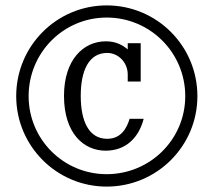

<svg xmlns="http://www.w3.org/2000/svg" viewBox="-20 -691 791 711"><path d="M711 -335C711 -521 561 -671 375 -671C190 -671 40 -521 40 -335C40 -150 190 0 375 0C561 0 711 -150 711 -335ZM86 -335C86 -496 215 -626 375 -626C536 -626 666 -496 666 -335C666 -175 536 -46 375 -46C215 -46 86 -175 86 -335ZM371 -133C446 -133 494 -181 512 -251H460C450 -219 430 -177 377 -177C309 -177 279 -242 279 -336C279 -430 309 -495 377 -495C418 -495 453 -460 453 -415V-389H501V-531H453V-508C434 -524 410 -538 372 -538C289 -538 217 -470 217 -336C217 -196 291 -133 371 -133Z"/></svg>

Font: Stint Ultra Condensed
Style: Regular
Weight: 400
Width: 1
Designer: Astigmatic (AOETI)
Foundry: Astigmatic (AOETI)
Version: Version 1.000